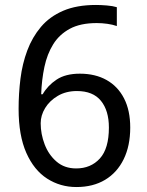

<svg xmlns="http://www.w3.org/2000/svg" viewBox="-20 -744 591 774"><path d="M288 10Q223 10 170 -24Q117 -58 86 -128Q55 -198 55 -305Q55 -367 62.5 -427Q70 -487 90 -540.5Q110 -594 145 -635.5Q180 -677 234.5 -700.5Q289 -724 367 -724Q386 -724 410.5 -722Q435 -720 451 -715V-639Q434 -645 412.5 -648Q391 -651 370 -651Q304 -651 261.5 -628Q219 -605 194.5 -565.5Q170 -526 159 -474Q148 -422 146 -364H152Q172 -399 208 -423Q244 -447 302 -447Q364 -447 409.5 -421.5Q455 -396 480 -347.5Q505 -299 505 -230Q505 -156 478.5 -102Q452 -48 403.5 -19Q355 10 288 10ZM287 -65Q346 -65 382.5 -105Q419 -145 419 -230Q419 -298 387 -337.5Q355 -377 290 -377Q246 -377 213 -357.5Q180 -338 162 -308.5Q144 -279 144 -247Q144 -204 160 -162Q176 -120 208 -92.5Q240 -65 287 -65Z"/></svg>

Font: ukorean25
Style: Book
Weight: 400
Designer: Jelle Bosma - Monotype Design Team
Foundry: Monotype Imaging Inc.
Version: Version 2.003